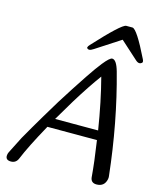

<svg xmlns="http://www.w3.org/2000/svg" viewBox="-133 -1005 882 1093"><g transform="rotate(15 308.5 -458.0)"><path d="M613.3 -756.8Q617.2 -749 617.2 -743.2V-741.2Q616.2 -737.8 613.3 -735.4Q606.9 -730 599.6 -730Q589.4 -730 577.6 -740.7Q575.7 -742.7 473.6 -834.5Q332 -742.7 329.1 -740.7Q313.5 -730 303.2 -730Q295.9 -730 291.5 -735.4Q290 -736.8 290 -739.3Q290 -740.2 290.5 -741.2Q291.5 -747.6 300.3 -756.8Q444.3 -913.6 472.2 -916H509.8Q536.6 -913.6 613.3 -756.8ZM472.2 -299.3Q446.3 -462.9 410.2 -600.1Q356 -526.4 291 -420.9Q253.9 -359.9 218.8 -299.3ZM599.1 -64Q599.6 -60.1 599.6 -56.6Q599.6 -51.3 598.6 -46.4Q588.9 0 542.5 0Q509.8 0 505.9 -31.2Q499 -118.7 480 -244.6H188Q111.3 -106 80.1 -29.3Q67.9 0 38.1 0Q7.3 0 7.3 -25.4Q7.3 -30.8 8.8 -37.1L12.7 -47.4Q58.6 -137.2 62.5 -145.5Q99.1 -210.4 149.4 -294.9Q212.4 -401.9 268.6 -487.8Q295.4 -529.3 326.7 -576.2Q368.2 -638.2 394.5 -670.9Q430.2 -715.3 444.3 -715.3Q469.7 -715.3 487.8 -650.9Q565.4 -372.1 599.1 -64Z"/></g></svg>

Font: inglobal
Style: Italic
Weight: 400
Italic angle: -12°
Designer: Andrey Kochetov, Denis Davydov, Evgeny Yurtaev
Foundry: inglobal
Version: Version 1.00 September 25, 2014, initial release